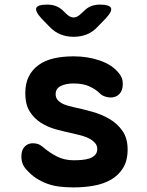

<svg xmlns="http://www.w3.org/2000/svg" viewBox="-20 -805 640 835"><path d="M300 10Q267 10 238.5 6.5Q210 3 185.5 -6Q161 -15 139 -29Q117 -43 98 -64Q85 -77 79 -91.5Q73 -106 73 -125Q73 -152 87 -167Q101 -182 123 -182Q133 -182 143.5 -179Q154 -176 165 -167Q195 -141 227.5 -124.5Q260 -108 300 -108Q318 -108 336 -109.5Q354 -111 369 -116Q384 -121 393.5 -131Q403 -141 403 -157Q403 -172 393.5 -183Q384 -194 369 -202Q354 -210 336 -215Q318 -220 300 -224Q262 -232 225 -242Q188 -252 158 -271Q128 -290 109 -320.5Q90 -351 90 -400Q90 -442 105 -472Q120 -502 147.5 -522Q175 -542 213.5 -551Q252 -560 300 -560Q362 -560 415 -541.5Q468 -523 496 -488Q504 -479 509 -467.5Q514 -456 514 -439Q514 -412 499.5 -396.5Q485 -381 461 -381Q449 -381 436 -385.5Q423 -390 413 -400Q397 -416 369.5 -429Q342 -442 300 -442Q282 -442 268 -439Q254 -436 243.5 -430.5Q233 -425 227.5 -416.5Q222 -408 222 -396Q222 -382 229 -372.5Q236 -363 247.5 -356.5Q259 -350 273 -346Q287 -342 300 -339Q338 -331 379.5 -319.5Q421 -308 455.5 -288Q490 -268 512.5 -236Q535 -204 535 -155Q535 -106 515 -74Q495 -42 462.5 -23.5Q430 -5 388 2.5Q346 10 300 10ZM186 -785Q207 -785 224.5 -778Q242 -771 257 -756L267 -746Q284 -729 300 -729Q316 -729 333 -746L343 -755Q358 -771 375.5 -778Q393 -785 414 -785Q456 -785 462.5 -770.5Q469 -756 440 -725L405 -689Q384 -666 357.5 -655.5Q331 -645 300 -645Q269 -645 243 -655.5Q217 -666 195 -689L160 -725Q132 -756 138 -770.5Q144 -785 186 -785Z"/></svg>

Font: Maple Mono NL
Style: Bold
Weight: 700
Monospace: yes
Designer: subframe7536
Version: Version 7.000